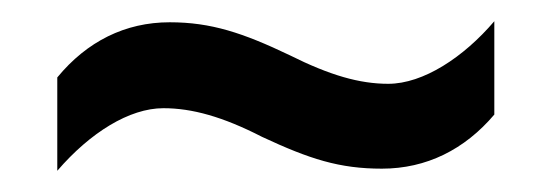

<svg xmlns="http://www.w3.org/2000/svg" viewBox="-20 -443 520 181"><path d="M227 -314C272 -293 300 -284 340 -284C382 -284 418 -302 446 -335V-423C417 -389 379 -364 346 -364C319 -364 291 -372 253 -391C209 -412 179 -422 140 -422C98 -422 62 -404 34 -370V-282C65 -318 102 -341 134 -341C161 -341 190 -333 227 -314Z"/></svg>

Font: Noto Sans Gujarati Condensed Medium
Style: Regular
Weight: 500
Width: 3
Designer: Jelle Bosma - Monotype Design Team, Universal Thirst
Foundry: Monotype Imaging Inc.
Version: Version 2.106